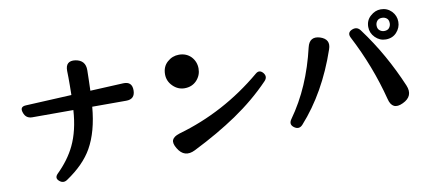

<svg xmlns="http://www.w3.org/2000/svg" viewBox="-77 -1091 3153 1433"><g transform="rotate(-10 1500.0 -374.5)"><path d="M271 51Q243 27 269 -1Q359 -89 405 -185Q458 -295 468 -450H157Q108 -450 93 -497Q76 -544 126 -546L473 -563L474 -636Q474 -667 474 -694.5Q474 -722 473 -746Q472 -823 547 -813Q623 -801 622 -725Q621 -693 620.5 -654.5Q620 -616 618 -570L869 -582Q936 -585 936 -518Q936 -450 869 -450H611Q595 -263 527 -143Q466 -35 332 55Q300 77 271 51Z M1177 -36Q1152 -77 1162.5 -101.5Q1173 -126 1218 -140Q1569 -240 1856 -481Q1886 -507 1913 -476Q1939 -444 1910 -414Q1793 -292 1640 -188Q1569 -140 1487 -92.5Q1405 -45 1309 3Q1225 45 1177 -36ZM1315 -466Q1264 -466 1226 -504Q1188 -542 1188 -593Q1188 -652 1227 -686Q1265 -720 1315 -720Q1371 -720 1407 -683Q1442 -645 1442 -593Q1442 -542 1407 -504Q1371 -466 1315 -466Z M2792 -124Q2726 -382 2600 -624Q2581 -663 2620 -680Q2660 -697 2685 -662Q2766 -553 2831 -437.5Q2896 -322 2948 -199Q2984 -113 2898 -73Q2814 -33 2792 -124ZM2067 -39Q2033 -64 2058 -100Q2136 -209 2190.5 -335Q2245 -461 2279 -607Q2298 -686 2374 -664Q2453 -639 2426 -564Q2320 -254 2132 -45Q2103 -13 2067 -39ZM2857 -564Q2811 -564 2777 -598Q2743 -632 2743 -678Q2743 -729 2779 -760Q2814 -792 2857 -792Q2905 -792 2938 -759Q2971 -725 2971 -678Q2971 -633 2939 -598Q2908 -564 2857 -564ZM2856 -628Q2882 -628 2894 -643.5Q2906 -659 2906 -678Q2906 -704 2891 -716Q2876 -728 2856 -728Q2831 -728 2818.5 -713Q2806 -698 2806 -678Q2806 -653 2821.5 -640.5Q2837 -628 2856 -628Z"/></g></svg>

Font: MaokenZhuyuanTi
Style: Regular
Weight: 400
Designer: Fontworks Inc & LongZhuTi team: ZERO子、时光羊、荆南、频凡、刘鹏、Little White Dog、帆影Magmeta、奈白不弍、白日月球、ChaoTawei、雨三（排名不分先后）
Version: Version 1.000; 20230222